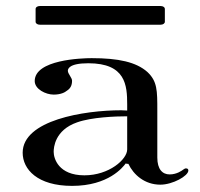

<svg xmlns="http://www.w3.org/2000/svg" viewBox="-20 -598 657 631"><path d="M257.4 -21.8C172.3 -21.8 156.4 -77.2 156.4 -99C156.4 -111.9 159.4 -170.3 233.7 -196C281.2 -212.9 360.4 -215.8 398 -215.8V-106.9C398 -74.3 338.6 -21.8 257.4 -21.8ZM94.1 -331.7C94.1 -304.9 130.3 -287.1 156.4 -287.1C179.2 -287.1 193.1 -294.1 200 -300C210.9 -306.9 216.8 -316.8 216.8 -332.7C216.8 -342.6 203 -355.4 203 -365.3C203 -370.3 205 -390.1 270.3 -390.1C393.1 -390.1 398 -317.8 398 -254.5V-234.7L378.2 -235.6C256.1 -235.6 54.5 -203 54.5 -96C54.5 -41.6 103 12.9 216.8 12.9C337.6 12.9 384.2 -49.5 392.1 -59.4C393.1 -62.4 392.1 -59.4 402 -59.4C418.8 -23.8 455.4 8.9 506.9 8.9C547.5 8.9 599 -19.8 599 -37.6C599 -41.6 597 -44.6 591.1 -44.6C587.1 -44.6 586.1 -42.6 582.2 -40.6C578.2 -37.6 561.4 -24.8 537.6 -24.8C513.9 -24.8 497 -41.6 497 -80.2V-234.7C497 -301 497 -330.7 464.4 -361.4C427.7 -394.1 369.3 -406.9 281.2 -406.9C247.7 -406.9 94.1 -401.7 94.1 -331.7ZM110.9 -516.8H507.9C515.8 -516.8 521.8 -520.8 521.8 -526.7V-568.3C521.8 -574.3 515.8 -578.2 507.9 -578.2H110.9C103 -578.2 97 -574.3 97 -568.3V-526.7C97 -520.8 103 -516.8 110.9 -516.8Z"/></svg>

Font: Biblismive
Style: Regular
Weight: 400
Designer: Susan Drake
Foundry: Susan Drake
Version: Version 1.0; ttfautohint (v1.8.4.7-5d5b)